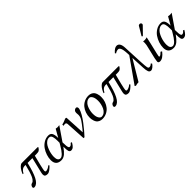

<svg xmlns="http://www.w3.org/2000/svg" viewBox="277 -1965 3244 3244"><g transform="rotate(-45 1899.0 -343.0)"><path d="M590.8 -429.2 599.1 -417Q571.8 -378.4 553.7 -369.6Q535.6 -360.8 487.8 -360.8H455.1Q442.4 -320.3 411.1 -187Q406.7 -166 393.1 -106Q387.2 -83 387.2 -67.9Q387.2 -41 407.2 -41Q421.9 -41 447.5 -51Q473.1 -61 501 -85.9Q502.9 -83.5 507.6 -77.9Q512.2 -72.3 514.2 -69.8Q485.8 -38.6 451.7 -13.2Q417.5 12.2 389.2 12.2Q358.4 12.2 341.3 1Q324.2 -10.3 324.2 -40Q324.2 -58.1 332 -91.8Q355 -192.4 397 -360.8H282.2Q240.2 -181.6 192.6 -89.4Q145 2.9 84 11.2Q80.1 12.2 71.8 12.2Q62.5 12.2 55.2 6.6Q47.9 1 47.9 -11.2Q47.9 -14.2 49.8 -22Q54.7 -38.1 65.4 -50.5Q76.2 -63 90.8 -65.9Q91.8 -65.9 93.5 -66.4Q95.2 -66.9 96.2 -66.9Q106.9 -69.8 116 -75.4Q125 -81.1 139.9 -99.9Q154.8 -118.7 168.5 -148.2Q182.1 -177.7 199.5 -232.7Q216.8 -287.6 233.9 -360.8H216.8Q177.7 -360.8 151.6 -340.6Q125.5 -320.3 106 -282.2Q103 -282.7 97.4 -283.7Q91.8 -284.7 88.9 -285.2Q100.1 -316.9 119.1 -349.1Q138.2 -381.3 163.8 -405.3Q189.5 -429.2 211.9 -429.2H231.9Z M880.9 -179.2 904.8 -220.2V-259.8Q904.8 -294.9 902.3 -319.6Q899.9 -344.2 893.3 -365.7Q886.7 -387.2 874 -397.7Q861.3 -408.2 841.8 -408.2Q808.1 -408.2 778.8 -387.5Q749.5 -366.7 729.7 -334.5Q710 -302.2 695.6 -262.7Q681.2 -223.1 674.6 -186Q668 -148.9 668 -118.2Q668 -22 731.9 -22Q790.5 -22 880.9 -179.2ZM856 -441.9Q904.8 -441.9 925.3 -406.5Q945.8 -371.1 945.8 -301.8V-292L1026.9 -434.1Q1031.7 -434.1 1042.5 -432.4Q1053.2 -430.7 1055.7 -430.2L1070.8 -429.2Q1078.6 -428.7 1093 -431.4Q1107.4 -434.1 1112.8 -434.1L944.8 -189Q944.8 -136.2 948.7 -104.5Q952.6 -72.8 959.5 -60.8Q966.3 -48.8 977.1 -48.8Q995.1 -48.8 1007.1 -56.4Q1019 -64 1036.1 -85.9Q1051.8 -85.9 1059.1 -77.1Q1031.7 -29.3 1007.8 -8.5Q983.9 12.2 954.1 12.2Q922.9 12.2 912.8 -18.3Q902.8 -48.8 903.8 -127.9Q855 -58.6 815.4 -25.9Q775.9 6.8 733.9 11.2Q729 12.2 718.8 12.2Q655.8 12.2 623.8 -20.3Q591.8 -52.7 591.8 -115.2Q591.8 -170.4 610.6 -227.8Q629.4 -285.2 662.6 -333Q695.8 -380.9 746.8 -411.4Q797.9 -441.9 856 -441.9Z M1226.1 -344.2Q1223.6 -377.9 1197.8 -379.9Q1172.9 -379.9 1153.8 -375Q1154.3 -379.9 1154.8 -389.9Q1155.3 -399.9 1155.8 -404.8Q1187.5 -411.1 1211.2 -420.7Q1234.9 -430.2 1247.6 -436Q1260.3 -441.9 1272 -441.9Q1287.1 -441.9 1287.1 -429.2Q1287.1 -425.8 1287.6 -418.2Q1288.1 -410.6 1288.1 -407.2Q1289.6 -377.9 1293 -319.6Q1296.4 -261.2 1297.9 -231.9Q1303.7 -131.3 1305.7 -79.1Q1306.6 -75.2 1306.6 -67.9Q1314.5 -77.6 1343.8 -111.8Q1403.3 -185.5 1428.5 -223.9Q1453.6 -262.2 1459 -286.1Q1461.4 -297.9 1463.9 -319.8V-329.1Q1463.9 -337.9 1462.4 -351.1Q1460.9 -364.3 1460.9 -372.1V-379.9Q1461.9 -387.2 1463.9 -400.9Q1467.3 -415.5 1482.4 -428.7Q1497.6 -441.9 1517.1 -441.9Q1532.2 -441.9 1539.6 -431.6Q1546.9 -421.4 1546.9 -404.8Q1546.9 -398.9 1545.9 -396Q1545.9 -390.1 1544.9 -387.2Q1535.2 -346.2 1502.4 -289.1Q1469.7 -231.9 1425.5 -174.3Q1381.3 -116.7 1343.3 -71.5Q1305.2 -26.4 1269 12.2H1257.8H1247.1Q1243.7 -47.4 1236.6 -166Q1229.5 -284.7 1226.1 -344.2Z M1795.9 -401.9Q1758.3 -401.9 1728.5 -378.7Q1698.7 -355.5 1681.9 -319.3Q1665 -283.2 1656.5 -244.6Q1647.9 -206.1 1647.9 -169.9Q1647.9 -98.6 1670.7 -62.7Q1693.4 -26.9 1719.7 -26.9Q1757.3 -26.9 1787.1 -50Q1816.9 -73.2 1833.7 -109.4Q1850.6 -145.5 1859.1 -184.1Q1867.7 -222.7 1867.7 -258.8Q1867.7 -330.1 1845 -366Q1822.3 -401.9 1795.9 -401.9ZM1704.6 9.8Q1668.5 9.8 1641.6 -3.4Q1614.7 -16.6 1600.6 -34.9Q1586.4 -53.2 1577.9 -78.9Q1569.3 -104.5 1567.1 -123.3Q1564.9 -142.1 1564.9 -162.1Q1564.9 -215.8 1582.5 -265.9Q1600.1 -315.9 1631.3 -354.2Q1662.6 -392.6 1709.5 -415.8Q1756.3 -439 1811 -439Q1847.2 -439 1874 -425.8Q1900.9 -412.6 1915 -394.3Q1929.2 -376 1937.7 -350.3Q1946.3 -324.7 1948.5 -305.9Q1950.7 -287.1 1950.7 -267.1Q1950.7 -213.4 1933.1 -163.3Q1915.5 -113.3 1884.3 -75Q1853 -36.6 1806.2 -13.4Q1759.3 9.8 1704.6 9.8Z M2524.4 -429.2 2532.7 -417Q2505.4 -378.4 2487.3 -369.6Q2469.2 -360.8 2421.4 -360.8H2388.7Q2376 -320.3 2344.7 -187Q2340.3 -166 2326.7 -106Q2320.8 -83 2320.8 -67.9Q2320.8 -41 2340.8 -41Q2355.5 -41 2381.1 -51Q2406.7 -61 2434.6 -85.9Q2436.5 -83.5 2441.2 -77.9Q2445.8 -72.3 2447.8 -69.8Q2419.4 -38.6 2385.3 -13.2Q2351.1 12.2 2322.8 12.2Q2292 12.2 2274.9 1Q2257.8 -10.3 2257.8 -40Q2257.8 -58.1 2265.6 -91.8Q2288.6 -192.4 2330.6 -360.8H2215.8Q2173.8 -181.6 2126.2 -89.4Q2078.6 2.9 2017.6 11.2Q2013.7 12.2 2005.4 12.2Q1996.1 12.2 1988.8 6.6Q1981.4 1 1981.4 -11.2Q1981.4 -14.2 1983.4 -22Q1988.3 -38.1 1999 -50.5Q2009.8 -63 2024.4 -65.9Q2025.4 -65.9 2027.1 -66.4Q2028.8 -66.9 2029.8 -66.9Q2040.5 -69.8 2049.6 -75.4Q2058.6 -81.1 2073.5 -99.9Q2088.4 -118.7 2102.1 -148.2Q2115.7 -177.7 2133.1 -232.7Q2150.4 -287.6 2167.5 -360.8H2150.4Q2111.3 -360.8 2085.2 -340.6Q2059.1 -320.3 2039.6 -282.2Q2036.6 -282.7 2031 -283.7Q2025.4 -284.7 2022.5 -285.2Q2033.7 -316.9 2052.7 -349.1Q2071.8 -381.3 2097.4 -405.3Q2123 -429.2 2145.5 -429.2H2165.5Z M2957.5 -60.1Q2938 -30.3 2910.6 -9Q2883.3 12.2 2863.3 12.2Q2829.6 12.2 2816.4 -20Q2803.2 -52.2 2800.3 -126L2788.6 -362.8L2572.3 0Q2529.3 1.5 2499.5 12.2L2479.5 0L2785.6 -435.1L2783.7 -478Q2781.2 -527.3 2774.7 -560.8Q2768.1 -594.2 2758.5 -609.9Q2749 -625.5 2740 -631.3Q2731 -637.2 2719.7 -637.2Q2684.1 -637.2 2647.5 -611.8Q2646 -614.3 2635.3 -628.9Q2695.8 -698.2 2742.7 -698.2Q2819.3 -698.2 2824.7 -568.8L2841.3 -213.9Q2846.7 -109.9 2853.3 -79.3Q2859.9 -48.8 2880.4 -48.8Q2897.5 -48.8 2909.9 -54Q2922.4 -59.1 2940.4 -77.1Z M3132.3 -122.1Q3122.1 -76.7 3122.1 -67.9Q3122.1 -55.2 3132.3 -55.2Q3145.5 -55.2 3164.3 -69.8Q3183.1 -84.5 3197.3 -100.1Q3214.4 -100.1 3220.2 -83Q3147 9.8 3081.1 9.8Q3059.6 9.8 3049.3 1Q3040 -8.3 3040 -22.9Q3040 -34.7 3050.3 -88.9L3056.2 -115.2L3097.2 -288.1Q3116.2 -356.4 3116.2 -398.9Q3116.2 -414.6 3113.3 -429.2Q3113.8 -429.7 3114.7 -430.2Q3115.7 -430.7 3116.2 -431.2Q3124 -429.2 3151.4 -429.2Q3178.2 -429.2 3205.1 -439Q3203.1 -431.2 3203.1 -428.2Q3195.8 -397.9 3184.1 -342.8Q3180.2 -327.6 3179.2 -319.8ZM3248 -666Q3258.3 -683.1 3280.3 -683.1Q3293.9 -683.1 3303.5 -673.8Q3313 -664.6 3313 -651.9Q3313 -647 3312 -645Q3310.1 -635.7 3303.2 -629.9L3184.1 -507.8Q3176.3 -500 3171.4 -500Q3166 -500 3162.1 -503.4Q3158.2 -506.8 3158.2 -511.2V-513.2L3159.2 -514.2Q3159.2 -514.6 3159.7 -515.9Q3160.2 -517.1 3160.2 -518.1Q3162.1 -522 3163.1 -522.9L3236.3 -646Q3238.3 -648.9 3248 -666Z M3565.9 -179.2 3589.8 -220.2V-259.8Q3589.8 -294.9 3587.4 -319.6Q3585 -344.2 3578.4 -365.7Q3571.8 -387.2 3559.1 -397.7Q3546.4 -408.2 3526.9 -408.2Q3493.2 -408.2 3463.9 -387.5Q3434.6 -366.7 3414.8 -334.5Q3395 -302.2 3380.6 -262.7Q3366.2 -223.1 3359.6 -186Q3353 -148.9 3353 -118.2Q3353 -22 3417 -22Q3475.6 -22 3565.9 -179.2ZM3541 -441.9Q3589.8 -441.9 3610.4 -406.5Q3630.9 -371.1 3630.9 -301.8V-292L3711.9 -434.1Q3716.8 -434.1 3727.5 -432.4Q3738.3 -430.7 3740.7 -430.2L3755.9 -429.2Q3763.7 -428.7 3778.1 -431.4Q3792.5 -434.1 3797.9 -434.1L3629.9 -189Q3629.9 -136.2 3633.8 -104.5Q3637.7 -72.8 3644.5 -60.8Q3651.4 -48.8 3662.1 -48.8Q3680.2 -48.8 3692.1 -56.4Q3704.1 -64 3721.2 -85.9Q3736.8 -85.9 3744.1 -77.1Q3716.8 -29.3 3692.9 -8.5Q3668.9 12.2 3639.2 12.2Q3607.9 12.2 3597.9 -18.3Q3587.9 -48.8 3588.9 -127.9Q3540 -58.6 3500.5 -25.9Q3460.9 6.8 3418.9 11.2Q3414.1 12.2 3403.8 12.2Q3340.8 12.2 3308.8 -20.3Q3276.9 -52.7 3276.9 -115.2Q3276.9 -170.4 3295.7 -227.8Q3314.5 -285.2 3347.7 -333Q3380.9 -380.9 3431.9 -411.4Q3482.9 -441.9 3541 -441.9Z"/></g></svg>

Font: Common Serif
Style: Italic
Weight: 400
Italic angle: -12°
Designer: Philipp H. Poll, Khaled Hosny
Foundry: Stefan Peev, Context Ltd.
Version: Version 1.026